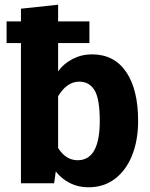

<svg xmlns="http://www.w3.org/2000/svg" viewBox="-20 -779 639 816"><path d="M567 -265Q567 -183 541.5 -119Q516 -55 468.5 -19Q421 17 356 17Q313 17 278 -0.5Q243 -18 217 -50L210 0H69V-596H8V-688H69V-742L227 -759V-688H360V-596H227V-476Q251 -509 289 -528.5Q327 -548 371 -548Q465 -548 516 -473.5Q567 -399 567 -265ZM404 -265Q404 -360 381.5 -396Q359 -432 317 -432Q264 -432 227 -370V-150Q260 -98 310 -98Q404 -98 404 -265Z"/></svg>

Font: Fira Sans BGR
Style: Bold
Weight: 700
Designer: bBox Type GmbH & Carrois Corporate GbR & Edenspiekermann AG
Foundry: bBox Type GmbH & Carrois Corporate GbR & Edenspiekermann AG
Version: Version 4.301